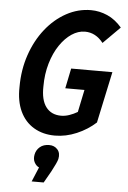

<svg xmlns="http://www.w3.org/2000/svg" viewBox="-63 -746 709 1067"><g transform="rotate(5 291.5 -212.5)"><path d="M42 -241Q42 -337 70.5 -420.5Q99 -504 149 -567Q199 -630 264 -665.5Q329 -701 401 -701Q448 -701 492.5 -681.5Q537 -662 574 -619L480 -525Q438 -579 378 -579Q340 -579 304 -555Q268 -531 238.5 -487.5Q209 -444 191.5 -384.5Q174 -325 174 -256Q172 -180 201.5 -141Q231 -102 286 -102Q308 -102 331.5 -110Q355 -118 377 -131L403 -256H296L319 -368H549L488 -82Q442 -40 382 -14.5Q322 11 261 11Q194 11 143.5 -19Q93 -49 66.5 -105.5Q40 -162 42 -241ZM292 139Q287 159 259 211L222 276H155L189 195Q174 189 163.5 170.5Q153 152 158 126Q163 100 183 83Q203 66 235 66Q264 66 281.5 86Q299 106 292 139Z"/></g></svg>

Font: Radio Canada Condensed SemiBold
Style: Italic
Weight: 600
Width: 3
Italic angle: -12°
Designer: Charles Daoud, Etienne Aubert Bonn, Alexandre Saumier Demers, Jacques Le Bailly
Foundry: Radio-Canada
Version: Version 2.104; ttfautohint (v1.8.4.7-5d5b);gftools[0.9.28.de